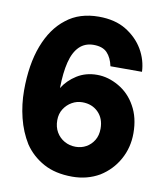

<svg xmlns="http://www.w3.org/2000/svg" viewBox="-82 -778 724 857"><g transform="rotate(10 280.0 -350.0)"><path d="M303 12Q226 12 172.5 -17.5Q119 -47 86 -96Q55 -146 40 -206.5Q25 -267 25 -330Q25 -448 57.5 -533.5Q90 -619 150 -665Q180 -689 217 -700.5Q254 -712 297 -712Q371 -712 421 -681.5Q471 -651 499 -604Q513 -580 520.5 -554.5Q528 -529 529 -503H386Q378 -541 357.5 -562.5Q337 -584 296 -584Q257 -584 231.5 -559Q206 -534 194 -486Q182 -438 181 -368Q204 -405 243.5 -430Q283 -455 335 -455Q385 -455 433.5 -427Q482 -399 510 -348Q539 -297 539 -226Q539 -161 509 -107Q479 -53 426 -20Q371 12 303 12ZM295 -122Q321 -122 342.5 -134Q364 -146 377.5 -168Q391 -190 391 -221Q391 -267 363 -295Q335 -323 291 -323Q266 -323 244 -310.5Q222 -298 208 -276Q194 -254 194 -225Q194 -194 207.5 -171Q221 -148 244 -135Q267 -122 295 -122Z"/></g></svg>

Font: Rethink Sans ExtraBold
Style: Regular
Weight: 800
Designer: The Rethink Sans project authors (Hans Thiessen). DM Sans designed by Colophon Foundry.
Foundry: Rethink Communications LLC
Version: Version 1.001